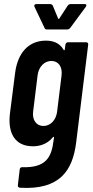

<svg xmlns="http://www.w3.org/2000/svg" viewBox="-20 -719 458 945"><path d="M326 -582 402 -685C408 -694 405 -699 396 -699H328C323 -699 316 -696 313 -691L272 -628C270 -625 268 -625 266 -628L240 -691C238 -696 232 -699 226 -699H160C151 -699 146 -694 150 -685L199 -582C201 -576 205 -574 211 -574H311C317 -574 322 -577 326 -582ZM302 -499 299 -476C299 -472 295 -470 293 -474C273 -509 239 -519 206 -519C120 -519 66 -458 54 -357L29 -161C17 -63 54 1 142 1C173 1 211 -8 240 -43C243 -47 246 -46 246 -42L244 -30C234 56 206 107 91 104C83 103 78 107 77 115L68 192C67 199 70 204 78 205C276 217 338 119 355 -19L414 -499C415 -506 411 -511 404 -511H315C308 -511 303 -506 302 -499ZM194 -99C159 -99 138 -128 143 -169L165 -348C170 -390 198 -419 233 -419C268 -419 288 -390 283 -348L261 -169C256 -128 228 -99 194 -99Z"/></svg>

Font: Barlow Condensed SemiBold
Style: Italic
Weight: 600
Width: 3
Italic angle: -7°
Designer: Jeremy Tribby
Foundry: Tribby Type
Version: Version 1.422;hotconv 1.0.109;makeotfexe 2.5.65596